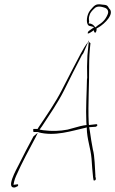

<svg xmlns="http://www.w3.org/2000/svg" viewBox="-20 -831 530 883"><path d="M45 4C47 -4 50 -13 54 -22C81 -83 113 -142 144 -200L155 -223C232 -202 308 -229 380 -245L379 -243C380 -189 397 -151 401 -101C402 -85 406 -29 408 -16L410 -4V-3C411 -1 412 0 415 -1C424 -4 420 -13 419 -18H418L419 -20C416 -60 416 -113 407 -144C402 -169 397 -201 393 -230L390 -246L420 -248C423 -249 427 -251 428 -256C428 -257 425 -260 424 -260L389 -256L388 -266C384 -352 391 -448 390 -531C390 -564 392 -599 396 -632C395 -634 392 -637 388 -637L382 -575C380 -540 380 -510 381 -471L380 -469C379 -404 374 -333 377 -270L378 -256L364 -254C354 -252 345 -250 335 -247L291 -235C255 -228 218 -227 179 -232L162 -235L173 -250C207 -302 247 -360 274 -414C302 -470 329 -525 357 -578L358 -580L360 -581C361 -582 362 -585 364 -588L385 -637C384 -637 384 -636 383 -635C374 -624 361 -603 350 -582C322 -529 294 -475 265 -418C236 -361 194 -300 157 -245L153 -238H135C134 -238 133 -238 133 -237C132 -234 133 -229 134 -224H158C151 -218 142 -211 135 -205V-204H134C111 -162 88 -117 67 -75C55 -51 4 38 49 31L60 26C65 24 66 14 57 17L42 19ZM395 -784C378 -763 375 -726 386 -715C388 -713 389 -713 391 -712L413 -706L389 -689C384 -685 384 -681 383 -678C383 -678 384 -677 385 -677C388 -676 403 -685 411 -692C412 -686 416 -678 419 -681C423 -685 425 -692 424 -700L433 -705C461 -721 509 -768 482 -792C473 -808 471 -808 449 -810C420 -815 414 -806 395 -784ZM392 -762C396 -776 409 -787 413 -791C428 -809 456 -797 463 -795C464 -795 483 -787 476 -767C465 -738 447 -725 431 -715L418 -705C412 -715 403 -723 389 -723H388L390 -733C389 -739 387 -749 392 -762ZM385 -637H388V-646ZM382 -576V-575ZM408 -18Z"/></svg>

Font: Stray Cat
Style: HlCnObl
Weight: 100
Version: Version 1.0